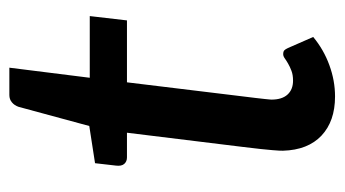

<svg xmlns="http://www.w3.org/2000/svg" viewBox="-179 -531 718 400"><g transform="rotate(-90 180.0 -331.0)"><path d="M66 -100.5Q66 -104 66.2 -108.8Q66.5 -113.5 67.2 -122.5Q68 -131.5 69.5 -146.5Q71 -161.5 74 -185L103.5 -425.5H52Q43.5 -425.5 38.5 -431.2Q33.5 -437 35 -448.5L40 -492L117.5 -504L157.5 -651.5Q160.5 -660 166.8 -665.2Q173 -670.5 182 -670.5H239L218 -503H346.5L337.5 -425.5H208.5L180 -191Q177.5 -170.5 176 -158.2Q174.5 -146 173.8 -138.8Q173 -131.5 172.8 -128.8Q172.5 -126 172.5 -124.5Q172.5 -102.5 183 -91Q193.5 -79.5 212 -79.5Q224 -79.5 232.5 -82.8Q241 -86 247.5 -89.8Q254 -93.5 258.5 -96.8Q263 -100 267 -100Q272.5 -100 275 -97.8Q277.5 -95.5 280 -90L303 -37.5Q276.5 -15.5 244.2 -3.8Q212 8 179 8Q127.5 8 97.5 -20.2Q67.5 -48.5 66 -100.5Z"/></g></svg>

Font: Lato Semibold
Style: Italic
Weight: 600
Italic angle: -7°
Designer: Lukasz Dziedzic
Foundry: tyPoland Lukasz Dziedzic
Version: Version 2.006; 2014-01-15